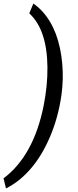

<svg xmlns="http://www.w3.org/2000/svg" viewBox="-75 -822 437 1072"><path d="M267.1 -285.6Q250 -166.5 205.1 -60.3Q160.2 45.9 97.4 118.9Q34.7 191.9 -41.5 230L-55.2 173.8Q112.3 47.9 168.5 -231Q190.9 -343.3 189.9 -447.3Q187.5 -656.7 88.4 -747.6L111.3 -802.2Q166 -764.2 203.9 -700.9Q241.7 -637.7 259.5 -554Q277.3 -470.2 275.4 -380.4Q273.9 -333 268.1 -291Z"/></svg>

Font: Roboto
Style: Italic
Weight: 400
Italic angle: -12°
Designer: Google
Version: Version 2.134; 2016; ttfautohint (v1.6)